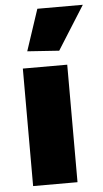

<svg xmlns="http://www.w3.org/2000/svg" viewBox="-56 -843 471 879"><g transform="rotate(-5 179.5 -403.5)"><path d="M87 -617 150 -807H359L233 -607ZM60 -540H264V0H60Z"/></g></svg>

Font: Encode Sans Wide
Style: ExtraBold
Weight: 800
Designer: Pablo Impallari, Andres Torresi
Foundry: Pablo Impallari, Andres Torresi
Version: Version 1.000; ttfautohint (v1.00) -l 8 -r 50 -G 200 -x 14 -